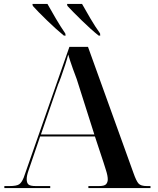

<svg xmlns="http://www.w3.org/2000/svg" viewBox="-20 -951 797 971"><path d="M2 0H234V-10H162Q133 -10 124 -18Q115 -26 115 -45Q115 -62 123.5 -86.5Q132 -111 137 -126L183 -261H460L504 -128Q507 -118 516 -90Q525 -62 525 -44Q525 -29 516.5 -19.5Q508 -10 480 -10H427V0H741V-10H723Q692 -10 680.5 -23Q669 -36 655 -76L425 -714H331L100 -53Q90 -28 77 -19Q64 -10 27 -10H2ZM187 -271 274 -524Q278 -532 288.5 -561Q299 -590 309.5 -622.5Q320 -655 325 -675Q334 -644 348.5 -603.5Q363 -563 368 -551L457 -271ZM303 -771H312L310 -782Q286 -817 262.5 -857Q239 -897 220 -931H144L146 -921Q169 -895 217.5 -848Q266 -801 303 -771ZM479 -771H487L486 -782Q461 -817 437.5 -857Q414 -897 395 -931H319L321 -921Q345 -895 393 -848Q441 -801 479 -771Z"/></svg>

Font: Noto Serif Display Semi
Style: Regular
Weight: 600
Designer: Monotype Design Team
Foundry: Monotype Imaging Inc.
Version: Version 1.900